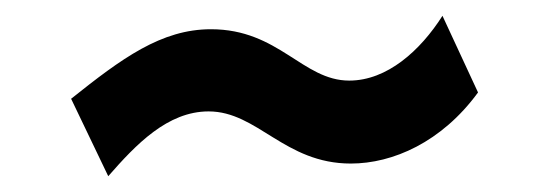

<svg xmlns="http://www.w3.org/2000/svg" viewBox="-20 -485 675 243"><path d="M585 -368 540 -465C512 -421 470 -383 422 -383C363 -383 333 -448 247 -448C184 -448 134 -411 70 -360L117 -262C152 -302 192 -344 244 -344C306 -344 340 -278 424 -278C477 -278 539 -305 585 -368Z"/></svg>

Font: United Sans ExtraBold
Style: Italic
Weight: 800
Italic angle: -8°
Designer: Pablo Impallari, Rodrigo Fuenzalida (Modified by Dan O. Williams)
Version: Version 1.000;PS 001.000;hotconv 1.0.88;makeotf.lib2.5.64775